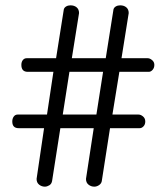

<svg xmlns="http://www.w3.org/2000/svg" viewBox="-20 -733 623 719"><path d="M244 -713Q258 -713 267 -705.5Q276 -698 276 -684L249 -515H376L405 -698Q407 -705 414 -709Q421 -713 430 -713Q444 -713 453 -705.5Q462 -698 462 -684L435 -515H533Q541 -515 549.5 -508Q558 -501 558 -490Q558 -479 551.5 -471.5Q545 -464 537 -464H427L401 -304H499Q507 -304 515.5 -297Q524 -290 524 -278Q524 -267 517.5 -260Q511 -253 503 -253H392L361 -54Q359 -45 350.5 -39.5Q342 -34 333 -34Q321 -34 311.5 -41.5Q302 -49 302 -63L331 -253H206L175 -55Q173 -44 164.5 -39Q156 -34 148 -34Q136 -34 126.5 -41.5Q117 -49 117 -63L145 -253H50Q26 -253 26 -278Q26 -289 31.5 -296.5Q37 -304 46 -304H156L180 -464H84Q60 -464 60 -490Q60 -501 65.5 -508Q71 -515 80 -515H190L219 -698Q221 -705 228 -709Q235 -713 244 -713ZM215 -304H341L366 -464H240Z"/></svg>

Font: AkaAcidDosis
Style: Regular
Weight: 400
Designer: Edgar Tolentino, Pablo Impallari, Igino Marini, Aka-Acid
Foundry: Edgar Tolentino, Pablo Impallari, Igino Marini, Cyberella
Version: Version 1.007